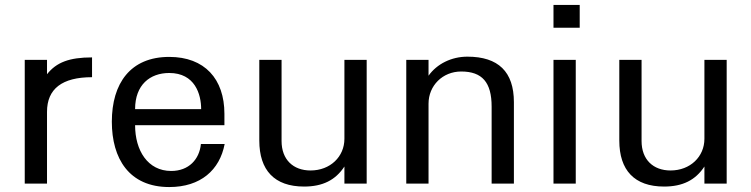

<svg xmlns="http://www.w3.org/2000/svg" viewBox="-20 -742 3037 776"><path d="M170 -290C170 -383 231 -430 352 -430V-510C260 -510 208 -490 170 -442V-500H80V0H170Z M432 -250C432 -102 501 14 664 14C791 14 868 -55 888 -160H792C786 -98 743 -51 672 -51C577 -51 526 -134 526 -236H887V-282C887 -423 807 -512 664 -512C507 -512 432 -405 432 -250ZM526 -301C526 -399 586 -447 664 -447C768 -447 793 -361 793 -301Z M1462 -500H1372V-181C1372 -109 1315 -53 1235 -53C1165 -53 1118 -97 1118 -172V-500H1028V-174C1028 -54 1089 12 1209 12C1284 12 1336 -14 1372 -69V0H1462Z M1712 -323C1712 -396 1769 -453 1844 -453C1929 -453 1967 -409 1967 -311V0H2057V-329C2057 -452 1994 -513 1869 -513C1805 -513 1746 -484 1712 -436V-500H1622V0H1712Z M2307 0V-500H2217V0ZM2217 -630H2323V-722H2217Z M2917 -500H2827V-181C2827 -109 2770 -53 2690 -53C2620 -53 2573 -97 2573 -172V-500H2483V-174C2483 -54 2544 12 2664 12C2739 12 2791 -14 2827 -69V0H2917Z"/></svg>

Font: Perun
Style: Regular
Weight: 400
Foundry: Copyright (c) Stefan Peev, Context Ltd, 2016
Version: Version 1.089